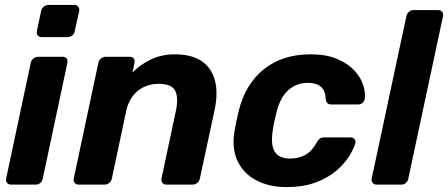

<svg xmlns="http://www.w3.org/2000/svg" viewBox="-20 -751 1823 781"><path d="M25 0Q15 0 9 -7Q3 -14 5 -25L105 -495Q107 -506 116 -513Q125 -520 135 -520H235Q246 -520 251 -513Q256 -506 254 -495L154 -25Q152 -14 144 -7Q136 0 125 0ZM150 -600Q139 -600 133.5 -607Q128 -614 130 -625L147 -705Q149 -716 157.5 -723.5Q166 -731 177 -731H282Q293 -731 298.5 -723.5Q304 -716 302 -705L284 -625Q283 -614 274 -607Q265 -600 255 -600Z M300 0Q290 0 284 -7Q278 -14 280 -25L380 -495Q382 -506 391 -513Q400 -520 410 -520H508Q519 -520 524 -513Q529 -506 527 -495L519 -456Q550 -488 593.5 -509Q637 -530 692 -530Q758 -530 798.5 -503.5Q839 -477 853.5 -426.5Q868 -376 853 -304L793 -25Q791 -14 782.5 -7Q774 0 763 0H657Q647 0 641 -7Q635 -14 637 -25L695 -298Q707 -354 692.5 -382Q678 -410 626 -410Q575 -410 539.5 -380.5Q504 -351 493 -298L435 -25Q433 -14 424.5 -7Q416 0 406 0Z M1144 10Q1076 10 1023.5 -17Q971 -44 946.5 -95.5Q922 -147 934 -219Q937 -235 942 -259.5Q947 -284 951 -300Q978 -409 1053.5 -469.5Q1129 -530 1243 -530Q1308 -530 1352 -511Q1396 -492 1422 -463.5Q1448 -435 1457.5 -404.5Q1467 -374 1464 -351Q1463 -340 1455 -333Q1447 -326 1437 -326H1328Q1318 -326 1312.5 -331Q1307 -336 1305 -347Q1304 -382 1285.5 -398Q1267 -414 1232 -414Q1187 -414 1153.5 -385Q1120 -356 1105 -295Q1100 -276 1096 -257.5Q1092 -239 1090 -224Q1080 -162 1097.5 -134Q1115 -106 1160 -106Q1195 -106 1222 -121Q1249 -136 1268 -171Q1274 -182 1280.5 -187Q1287 -192 1298 -192H1406Q1417 -192 1422.5 -184.5Q1428 -177 1425 -167Q1419 -146 1400.5 -116Q1382 -86 1348.5 -57Q1315 -28 1264.5 -9Q1214 10 1144 10Z M1512 0Q1502 0 1496 -7Q1490 -14 1492 -25L1633 -685Q1635 -696 1643.5 -703Q1652 -710 1662 -710H1762Q1773 -710 1778.5 -703Q1784 -696 1782 -685L1641 -25Q1639 -14 1631 -7Q1623 0 1612 0Z"/></svg>

Font: Rubik Light SemiBold
Style: Italic
Weight: 600
Italic angle: -12°
Version: Version 2.104